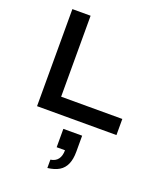

<svg xmlns="http://www.w3.org/2000/svg" viewBox="-184 -800 1066 1277"><g transform="rotate(20 349.0 -162.0)"><path d="M103 0V-687H232V-114H665V0ZM308 363V304Q343 299 360.5 275.5Q378 252 378 212H319V82H452V196Q452 248 436.5 283.5Q421 319 389.5 338Q358 357 308 363Z"/></g></svg>

Font: Archivo Expanded Medium
Style: Regular
Weight: 500
Width: 7
Designer: Hector Gatti
Foundry: Omnibus-Type
Version: Version 2.001